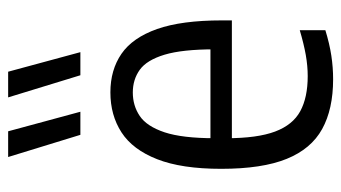

<svg xmlns="http://www.w3.org/2000/svg" viewBox="-208 -640 858 483"><g transform="rotate(-90 221.5 -399.0)"><path d="M263.2 9.5Q187.9 9.5 137.9 -18.1Q87.8 -45.7 62.8 -107.4Q37.8 -169.1 37.8 -272.1Q37.8 -371.7 62 -433.2Q86.1 -494.7 129.4 -522.8Q172.6 -550.8 230.1 -550.8Q286.6 -550.8 327.2 -522.9Q367.7 -495 389.5 -433.3Q411.2 -371.7 411.2 -270.5V-245.2H90.7V-299.1H351.3L338.4 -288.1Q338.4 -369.7 324.9 -414.6Q311.3 -459.4 286.9 -476.9Q262.5 -494.4 229.8 -494.4Q196.6 -494.4 170.7 -476.9Q144.7 -459.4 129.7 -414.6Q114.8 -369.7 114.8 -288.1V-259Q114.8 -181.1 131.6 -136.4Q148.4 -91.8 182.9 -73.1Q217.4 -54.4 271.1 -54.4Q296.6 -54.4 324.5 -59.3Q352.4 -64.3 386.5 -74.4V-10Q352.3 0.5 322.6 5Q292.9 9.5 263.2 9.5ZM273.2 -626.3 217.5 -808H282.1L331.3 -626.3ZM123.3 -626.3 67.5 -808H132.2L181.4 -626.3Z"/></g></svg>

Font: Encode Sans Condensed Thin
Style: Regular
Weight: 100
Width: 3
Designer: Multiple Designers
Foundry: Impallari Type
Version: Version 3.002